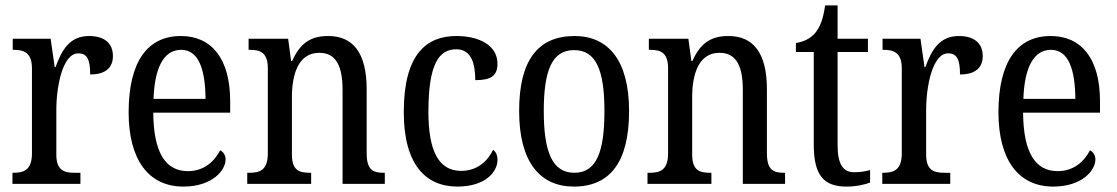

<svg xmlns="http://www.w3.org/2000/svg" viewBox="-20 -679 4123 709"><path d="M26 0H277V-41H255C218 -41 188 -49 188 -108V-273C188 -362 212 -482 269 -482C302 -482 313 -459 313 -404C372 -404 397 -431 397 -472C397 -517 368 -546 309 -546C237 -546 208 -494 185 -431H182L167 -536H27V-495H30C67 -495 98 -486 98 -427V-113C98 -50 67 -41 29 -41H26Z M657 10C764 10 813 -50 813 -90C813 -108 803 -119 793 -124C772 -83 733 -47 674 -47C592 -47 547 -114 546 -263H830V-305C830 -463 761 -546 648 -546C525 -546 455 -452 455 -264C455 -90 528 10 657 10ZM739 -314H547C551 -430 585 -495 649 -495C714 -495 738 -422 739 -314Z M893 0H1129V-41H1124C1086 -41 1058 -49 1058 -108V-321C1058 -405 1082 -484 1159 -484C1223 -484 1245 -432 1245 -346V0H1401V-41H1397C1359 -41 1334 -50 1334 -113V-349C1334 -486 1282 -546 1192 -546C1132 -546 1090 -524 1059 -454H1055L1044 -536H898V-495H903C940 -495 969 -486 969 -427V-113C969 -50 939 -41 901 -41H893Z M1669 10C1773 10 1817 -45 1817 -88C1817 -107 1811 -118 1801 -126C1781 -84 1742 -48 1683 -48C1599 -48 1562 -123 1562 -266C1562 -445 1602 -497 1665 -497C1720 -497 1735 -445 1735 -383C1792 -383 1817 -398 1817 -444C1817 -510 1752 -546 1665 -546C1555 -546 1471 -479 1471 -265C1471 -70 1553 10 1669 10Z M2099 10C2233 10 2303 -81 2303 -269C2303 -456 2226 -546 2102 -546C1966 -546 1897 -456 1897 -269C1897 -81 1974 10 2099 10ZM2101 -41C2019 -41 1988 -119 1988 -269C1988 -418 2018 -494 2100 -494C2182 -494 2212 -418 2212 -269C2212 -119 2183 -41 2101 -41Z M2371 0H2607V-41H2602C2564 -41 2536 -49 2536 -108V-321C2536 -405 2560 -484 2637 -484C2701 -484 2723 -432 2723 -346V0H2879V-41H2875C2837 -41 2812 -50 2812 -113V-349C2812 -486 2760 -546 2670 -546C2610 -546 2568 -524 2537 -454H2533L2522 -536H2376V-495H2381C2418 -495 2447 -486 2447 -427V-113C2447 -50 2417 -41 2379 -41H2371Z M3106 10C3143 10 3176 2 3193 -5V-51C3174 -46 3157 -43 3134 -43C3093 -43 3073 -73 3073 -143V-487H3185V-536H3073V-659H3027C3019 -605 3008 -579 2990 -557C2972 -536 2948 -525 2919 -520V-487H2985V-145C2985 -30 3023 10 3106 10Z M3238 0H3489V-41H3467C3430 -41 3400 -49 3400 -108V-273C3400 -362 3424 -482 3481 -482C3514 -482 3525 -459 3525 -404C3584 -404 3609 -431 3609 -472C3609 -517 3580 -546 3521 -546C3449 -546 3420 -494 3397 -431H3394L3379 -536H3239V-495H3242C3279 -495 3310 -486 3310 -427V-113C3310 -50 3279 -41 3241 -41H3238Z M3869 10C3976 10 4025 -50 4025 -90C4025 -108 4015 -119 4005 -124C3984 -83 3945 -47 3886 -47C3804 -47 3759 -114 3758 -263H4042V-305C4042 -463 3973 -546 3860 -546C3737 -546 3667 -452 3667 -264C3667 -90 3740 10 3869 10ZM3951 -314H3759C3763 -430 3797 -495 3861 -495C3926 -495 3950 -422 3951 -314Z"/></svg>

Font: Noto Serif Sinhala Condensed
Style: Regular
Weight: 400
Width: 3
Designer: Jelle Bosma - Monotype Design Team
Foundry: Monotype Imaging Inc.
Version: Version 2.007